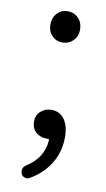

<svg xmlns="http://www.w3.org/2000/svg" viewBox="-82 -564 434 784"><g transform="rotate(10 135.0 -172.5)"><path d="M133.8 -393.6Q108.4 -393.6 90.8 -411.6Q73.2 -429.7 73.2 -457Q73.2 -486.3 90.8 -504.9Q108.4 -523.4 133.8 -523.4Q160.2 -523.4 178.2 -505.4Q196.3 -487.3 196.3 -457Q196.3 -429.7 178.2 -411.6Q160.2 -393.6 133.8 -393.6ZM97.7 174.8Q91.8 177.7 85.9 177.7Q82 177.7 78.1 175.8Q67.4 172.9 63.5 162.1Q61.5 157.2 61.5 151.4Q61.5 146.5 62.5 142.6Q66.4 131.8 76.2 126Q144.5 83 149.4 9.8Q150.4 2.9 142.6 3.9Q141.6 3.9 137.7 3.9Q112.3 3.9 94.2 -12.2Q76.2 -28.3 76.2 -56.6Q76.2 -83 94.7 -99.1Q113.3 -115.2 138.7 -115.2Q172.9 -115.2 192.4 -88.4Q211.9 -61.5 211.9 -14.6Q211.9 46.9 181.6 95.7Q151.4 144.5 97.7 174.8Z"/></g></svg>

Font: Gen Jyuu Gothic P Normal
Style: Regular
Weight: 300
Designer: [Source Han Sans]
Ryoko NISHIZUKA  (kana & ideographs); Paul D. Hunt (Latin, Greek & Cyrillic); Wenlong ZHANG  (bopomofo
Version: Version 1.002.20150607